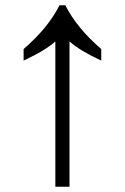

<svg xmlns="http://www.w3.org/2000/svg" viewBox="-20 -712 476 732"><path d="M191 0V-554Q152 -519 70 -481V-525Q163 -605 207 -692H229Q273 -605 366 -525V-481Q284 -519 245 -554V0Z"/></svg>

Font: bangla25
Style: Book
Weight: 400
Designer: Jelle Bosma - Monotype Design Team
Foundry: Monotype Imaging Inc.
Version: Version 2.003